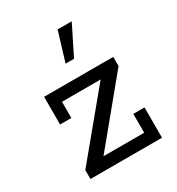

<svg xmlns="http://www.w3.org/2000/svg" viewBox="-151 -710 744 807"><g transform="rotate(-30 220.5 -307.0)"><path d="M53.3 0V-43.4L318.7 -364.1L330 -341H112.1V-262.3H57.3V-396.7H393V-352.1L128.2 -30.8L119.9 -55.6H346.2V-147.1H400.6V0ZM205.2 -472.2 248 -613.5H316.5L246.3 -472.2Z"/></g></svg>

Font: Rokkitt SemiBold
Style: Regular
Weight: 600
Designer: Vernon Adams
Foundry: Vernon Adams
Version: Version 3.103